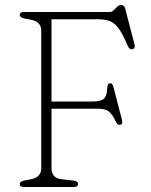

<svg xmlns="http://www.w3.org/2000/svg" viewBox="-20 -748 603 768"><path d="M420 -700Q427.5 -700 434.5 -707Q441.5 -714 448.8 -721Q456 -728 464 -728Q477.5 -728 481 -713L518 -570.5Q522.5 -553.5 509 -551Q497.5 -548.5 490 -566.5Q470 -615 452.5 -637Q435 -659 415.8 -665Q396.5 -671 370 -671H186V-342H349Q383 -342 395.2 -352.8Q407.5 -363.5 408.5 -392.5Q409.5 -413 417.5 -414.5Q429.5 -417 433.5 -401L468 -268Q472 -251.5 460.5 -248.5Q450.5 -246 443 -262Q430 -290 416.2 -301.5Q402.5 -313 375 -313H186V-75Q186 -35.5 227 -31L273 -26Q292 -23.5 292 -12Q292 0 275 0H76Q59 0 59 -12Q59 -22 78 -26L104 -31Q145 -39 145 -75V-625Q145 -661 104 -669L78 -674Q59 -678 59 -688Q59 -700 76 -700Z"/></svg>

Font: Fraunces 9pt S100 Thin
Style: Regular
Weight: 100
Version: Version 1.000; ttfautohint (v1.8.3)